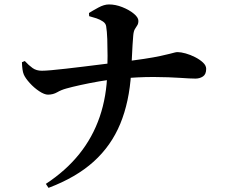

<svg xmlns="http://www.w3.org/2000/svg" viewBox="-20 -809 1040 887"><path d="M585.6 -470.6Q577.5 -338.9 535.7 -237.3Q493.8 -135.7 412.7 -62.4Q331.6 10.8 204.2 58.9L191.8 40.5Q284.8 -20.7 346.5 -97.8Q408.2 -174.8 440.5 -269Q472.9 -363.2 475.7 -475.5Q476.9 -510.2 476.9 -550.8Q476.9 -591.3 475.6 -628.1Q474.2 -664.9 470.5 -687.2Q468.7 -700.6 455.8 -709.5Q442.9 -718.4 425.9 -724.2Q408.9 -729.9 391.9 -734.3L391 -749Q408.1 -759.7 434.5 -774.1Q461 -788.5 483.5 -788.5Q513.7 -788.5 544.9 -776.1Q576.2 -763.8 597.7 -746.2Q619.3 -728.6 619.3 -712.8Q619.3 -699.6 614.1 -691.9Q608.8 -684.2 603 -674.4Q597.2 -664.6 595.5 -644.3Q592 -602.8 590 -556.3Q588.1 -509.8 585.6 -470.6ZM81.3 -521.5 94.5 -527.1Q112.9 -507.2 130.6 -494.6Q148.3 -482 173.8 -482.2Q187.8 -482.2 216.7 -484.7Q245.7 -487.2 283.8 -491.6Q322 -496 364.2 -501.1Q406.5 -506.1 448 -511.5Q489.6 -516.8 524.2 -521Q597.5 -529.7 644.8 -536.9Q692.1 -544.1 720.3 -550.3Q748.5 -556.5 763.6 -560.3Q778.7 -564.1 786.4 -566.2Q794 -568.3 800.5 -568.3Q815.3 -568.3 837.6 -562.2Q859.9 -556 881.5 -544.9Q903.1 -533.9 917.8 -520.1Q932.5 -506.3 932.5 -491Q932.5 -465.6 917.6 -455.8Q902.7 -445.9 883 -445.9Q859.9 -445.9 811.8 -449.3Q763.6 -452.7 691.7 -453.3Q619.9 -453.8 525.2 -444.8Q484.8 -441.1 438.5 -433.1Q392.2 -425 351.8 -416.1Q311.3 -407.2 286.1 -400Q263.3 -393.8 244.4 -382.9Q225.5 -371.9 201.9 -371.7Q185.1 -371.7 161.2 -387.6Q137.3 -403.4 117.2 -425.7Q97.1 -448 89.9 -464.8Q85.9 -474.3 83.9 -488.5Q81.9 -502.6 81.3 -521.5Z"/></svg>

Font: Noto Serif JP
Style: Regular
Weight: 200
Designer: Ryoko NISHIZUKA 西塚涼子 (kana & ideographs); Frank Grießhammer (Latin, Greek & Cyrillic); Wenlong ZHANG 张文龙 (bopomofo); San
Foundry: Adobe
Version: Version 2.001;hotconv 1.1.0;makeotfexe 2.6.0